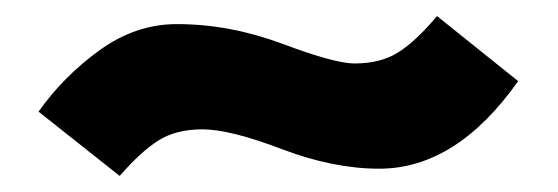

<svg xmlns="http://www.w3.org/2000/svg" viewBox="-20 -399 694 239"><path d="M232 -238Q199 -238 177 -224Q155 -210 129 -180L28 -260Q59 -304 104 -336.5Q149 -369 200 -369Q266 -369 331.5 -344.5Q397 -320 421 -320Q454 -320 476 -334Q498 -348 524 -379L625 -298Q548 -189 452 -189Q395 -189 330.5 -213.5Q266 -238 232 -238Z"/></svg>

Font: Hind Guntur
Style: Bold
Weight: 700
Designer: Manushi Parikh, Hitesh Malaviya
Foundry: Indian Type Foundry
Version: Version 1.002;PS 1.0;hotconv 1.0.86;makeotf.lib2.5.63406; tt